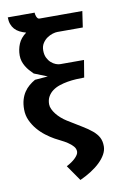

<svg xmlns="http://www.w3.org/2000/svg" viewBox="-110 -849 721 1166"><g transform="rotate(-10 250.0 -265.5)"><path d="M177 -16.5Q152 -30.5 125.2 -50.8Q98.5 -71 76.5 -97Q54.5 -123 40 -154.5Q25.5 -186 25.5 -222.5Q25.5 -256 33 -281.8Q40.5 -307.5 53.8 -327.5Q67 -347.5 84.5 -362.2Q102 -377 122 -388.5L202 -395L121 -427.5Q108 -440 96.2 -453.5Q84.5 -467 75.5 -482.2Q66.5 -497.5 61.2 -514.2Q56 -531 56 -550Q56 -587 70 -620.8Q84 -654.5 119 -680Q97 -686 79.5 -695Q62 -704 50 -717.5Q38 -731 31.5 -749Q25 -767 25 -790.5H190.5Q190.5 -787 191.5 -780.2Q192.5 -773.5 195.2 -766.8Q198 -760 202.2 -755Q206.5 -750 213 -750H477.5L463 -651H305.5Q294 -651 276.5 -645.8Q259 -640.5 242.5 -629.2Q226 -618 214 -599.5Q202 -581 202 -555Q202 -528.5 211.2 -509.8Q220.5 -491 234 -479Q247.5 -467 262.5 -461.2Q277.5 -455.5 289 -455.5H436L418.5 -350Q395 -350 368.2 -348.5Q341.5 -347 315.2 -342.5Q289 -338 264.5 -329.8Q240 -321.5 221.5 -307.8Q203 -294 191.8 -274.2Q180.5 -254.5 180.5 -227Q180.5 -212.5 187.8 -196.8Q195 -181 207 -165.8Q219 -150.5 235 -136.5Q251 -122.5 268.5 -111.5Q318 -80.5 354.5 -58.8Q391 -37 415.2 -16.5Q439.5 4 451.5 26.5Q463.5 49 463.5 81Q463.5 106 449.8 130.8Q436 155.5 412.5 178.2Q389 201 356.8 221.5Q324.5 242 288 258.5L221 162Q236.5 154 250.5 144.5Q264.5 135 275 124.8Q285.5 114.5 291.8 104.5Q298 94.5 298 85Q298 66.5 284.8 51.8Q271.5 37 252.5 24.5Q233.5 12 212.8 2Q192 -8 177 -16.5Z"/></g></svg>

Font: B612
Style: Bold
Weight: 700
Designer: Nicolas Chauveau, Thomas Paillot, Jonathan Favre-Lamarine, Jean-Luc Vinot
Foundry: AIRBUS
Version: Version 1.008